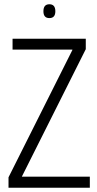

<svg xmlns="http://www.w3.org/2000/svg" viewBox="-20 -882 456 902"><path d="M20 0V-49L320 -647V-649H39V-700H383V-651L83 -53V-52H402V0ZM212 -797Q184 -797 184 -829Q184 -862 212 -862Q240 -862 240 -829Q240 -797 212 -797Z"/></svg>

Font: Georama SemiCondensed Light
Style: Regular
Weight: 300
Width: 4
Designer: Jean-Baptiste Levee
Foundry: Production Type
Version: Version 1.000